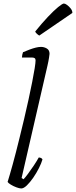

<svg xmlns="http://www.w3.org/2000/svg" viewBox="-20 -1065 429 1085"><path d="M100 0Q90 0 72.5 -6.5Q55 -13 40.5 -22Q26 -31 23 -37Q28 -54 35.5 -78.5Q43 -103 51.5 -135Q60 -167 70 -204.5Q80 -242 90 -284Q103 -337 116.5 -393.5Q130 -450 141.5 -503.5Q153 -557 162 -602Q171 -647 176 -679Q181 -711 181 -724Q181 -733 175.5 -736.5Q170 -740 160 -740H104Q104 -746 106 -756Q108 -766 110 -770Q129 -778 147.5 -785Q166 -792 182.5 -796Q199 -800 212 -800Q229 -800 244.5 -791Q260 -782 260 -761Q260 -758 257 -738.5Q254 -719 248 -693L102 -59L113 -52Q122 -61 138 -82.5Q154 -104 171 -129.5Q188 -155 199 -175Q206 -175 212 -172Q218 -169 220 -164Q214 -143 200 -115Q186 -87 168 -61Q150 -35 132 -17.5Q114 0 100 0ZM202 -864Q196 -867 188 -874.5Q180 -882 179 -887Q217 -934 250.5 -969.5Q284 -1005 308.5 -1025Q333 -1045 341 -1045Q348 -1045 359 -1037Q370 -1029 379.5 -1017Q389 -1005 389 -992Z"/></svg>

Font: Texturina 12pt Thin
Style: Italic
Weight: 250
Italic angle: -11°
Designer: Guillermo Torres Carreño
Foundry: Omnibus-Type
Version: Version 1.002